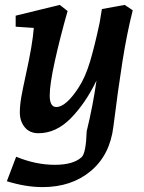

<svg xmlns="http://www.w3.org/2000/svg" viewBox="-20 -531 590 784"><path d="M204 142Q279 142 313 111Q331 95 334 5Q360 -102 374 -202Q329 -109 269 -48Q209 13 137 13Q101 13 81 -11.5Q61 -36 61 -72Q61 -101 67 -135Q73 -169 86 -228Q113 -350 118 -417L44 -422V-467L224 -511L256 -486Q224 -373 203.5 -279.5Q183 -186 183 -141Q183 -94 210 -94Q230 -94 253 -114.5Q276 -135 300 -172Q328 -214 347.5 -279Q367 -344 387 -439L396 -494L489 -511L522 -489Q498 -394 480 -280Q462 -166 443 -14Q429 102 350.5 167.5Q272 233 154 233Q85 233 8 209L46 109Q126 142 204 142Z"/></svg>

Font: Andada Pro
Style: Bold Italic
Weight: 700
Italic angle: -7°
Designer: Carolina Giovagnoli
Foundry: Huerta Tipografica
Version: Version 3.005; ttfautohint (v1.8.4)